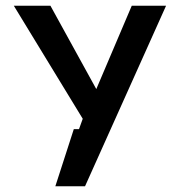

<svg xmlns="http://www.w3.org/2000/svg" viewBox="-20 -586 626 666"><path d="M28 -566 267 -174 254 -138H236L172 60H275L556 -566H437L314 -277L155 -566Z"/></svg>

Font: Crazy Punk
Style: Regular
Weight: 400
Version: Version 1